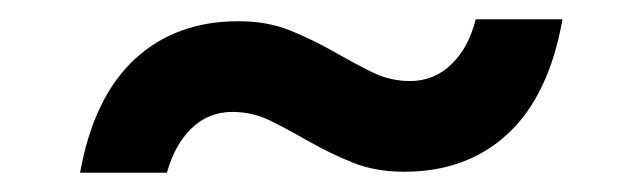

<svg xmlns="http://www.w3.org/2000/svg" viewBox="-20 -419 640 199"><path d="M399 -241Q369 -241 345.5 -250.5Q322 -260 301 -272Q280 -284 261 -293.5Q242 -303 221 -303Q196 -303 178.5 -286Q161 -269 153 -240H63Q77 -318 119.5 -357.5Q162 -397 227 -397Q257 -397 280.5 -387.5Q304 -378 325 -366Q346 -354 365 -344.5Q384 -335 405 -335Q430 -335 448 -352.5Q466 -370 473 -399H563Q549 -320 506.5 -280.5Q464 -241 399 -241Z"/></svg>

Font: DM Mono Medium
Style: Italic
Weight: 500
Italic angle: -10°
Designer: Colophon Foundry
Foundry: Colophon Foundry
Version: Version 1.000; ttfautohint (v1.8.2.53-6de2)